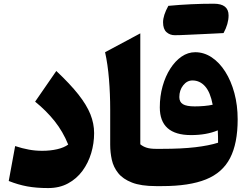

<svg xmlns="http://www.w3.org/2000/svg" viewBox="-20 -978 1304 1009"><path d="M474.6 -278.3Q474.6 -224.6 459.2 -173.1Q443.8 -121.6 413.3 -80.1Q382.8 -38.6 337.6 -14.2Q292.5 10.3 233.4 10.3Q170.9 10.3 123 1.5Q75.2 -7.3 25.9 -26.9L59.6 -210.4Q96.7 -198.2 130.9 -191.9Q165 -185.5 202.1 -185.5Q244.1 -185.5 280.3 -193.8Q316.4 -202.1 338.4 -218.3Q310.5 -287.1 266.8 -341.8Q223.1 -396.5 164.6 -443.8L275.9 -605Q348.6 -536.6 392.1 -481.4Q435.5 -426.3 455.1 -377.4Q474.6 -328.6 474.6 -278.3Z M717.3 -802.7V-219.7Q731.4 -208 750.5 -201.9Q769.5 -195.8 799.3 -195.8H799.8V0H799.3Q721.2 0 673.6 -18.6Q626 -37.1 601.1 -68.4Q576.2 -99.6 567.6 -138.4Q559.1 -177.2 559.1 -217.3V-401.4Q559.1 -483.9 552.7 -562Q546.4 -640.1 532.2 -703.6Z M1229 -350.6Q1229 -224.6 1189.2 -147.5Q1149.4 -70.3 1062.3 -35.2Q975.1 0 832.5 0H799.8Q778.3 0 778.3 -38.6V-157.2Q778.3 -195.8 799.8 -195.8H832Q933.6 -195.8 1006.1 -204.3Q1078.6 -212.9 1126 -228Q1126 -242.2 1125.7 -260Q1125.5 -277.8 1124.5 -293Q1065.4 -268.1 983.9 -268.1Q819.8 -268.1 819.8 -413.6Q819.8 -472.7 834.5 -524.9Q849.1 -577.1 875 -617.4Q900.9 -657.7 934.3 -680.7Q967.8 -703.6 1005.9 -703.6Q1052.2 -703.6 1092.8 -676.5Q1133.3 -649.4 1163.8 -601.3Q1194.3 -553.2 1211.7 -489Q1229 -424.8 1229 -350.6ZM1097.7 -427.7Q1085.4 -493.2 1057.9 -524.2Q1030.3 -555.2 991.2 -555.2Q962.9 -555.2 942.6 -529.5Q922.4 -503.9 922.4 -467.8Q922.4 -441.9 941.4 -430.4Q960.4 -418.9 1003.4 -418.9Q1027.8 -418.9 1053.2 -421.1Q1078.6 -423.3 1097.7 -427.7ZM864.7 -947.3Q983.9 -958.5 1103.5 -958.5Q1181.2 -958.5 1181.2 -897Q1181.2 -852.5 1154.8 -804.2Q1133.8 -803.2 1108.2 -801.8Q1082.5 -800.3 1046.1 -798.8Q1009.8 -797.4 966.8 -795.2Q923.8 -793 898.4 -793Q873 -793 855 -809.1Q836.9 -825.2 836.9 -861.1Q836.9 -897 864.7 -947.3Z"/></svg>

Font: Pinar DS4 ExtraBold
Style: Regular
Weight: 800
Designer: Amin Abedi
Version: Version 3.000